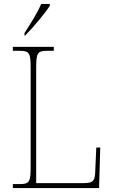

<svg xmlns="http://www.w3.org/2000/svg" viewBox="-20 -951 574 971"><path d="M104 -784V-771H107C147 -811 209 -886 232 -921V-931H188C170 -886 133 -830 104 -784ZM45 0H481L487 -205H467L462 -94C461 -39 455 -25 403 -25H163V-606C163 -683 169 -694 219 -694H252V-714H45V-694H79C129 -694 135 -683 135 -606V-108C135 -31 129 -20 79 -20H45Z"/></svg>

Font: Noto Serif Myanmar SemiCondensed Thin
Style: Regular
Weight: 100
Width: 4
Designer: Ben Mitchell and the Monotype Design Team
Foundry: Monotype Imaging Inc.
Version: Version 2.106